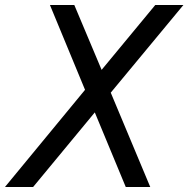

<svg xmlns="http://www.w3.org/2000/svg" viewBox="-74 -749 755 769"><path d="M266.6 -389.2 126 -729H223.6L333 -469.2L547.9 -729H660.6L369.6 -377.9L527.8 0H429.7L305.7 -298.8L58.6 0H-54.2Z"/></svg>

Font: Hack
Style: Italic
Weight: 400
Italic angle: -11°
Monospace: yes
Designer: Christopher Simpkins
Foundry: Christopher Simpkins
Version: Version 2.019; ttfautohint (v1.4.1) -l 4 -r 80 -G 350 -x 0 -